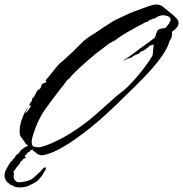

<svg xmlns="http://www.w3.org/2000/svg" viewBox="-73 -623 803 842"><path d="M112 58Q96 58 86.5 48.5Q77 39 72 39Q71 28 61.5 23Q52 18 45 12Q41 9 38.5 5Q36 1 33 -3Q23 -17 18 -24Q13 -31 13 -49Q13 -68 20 -90.5Q27 -113 35 -129Q37 -133 41.5 -140.5Q46 -148 47 -151H48Q47 -144 43 -138.5Q39 -133 39 -126Q43 -129 53 -143Q63 -157 64 -161Q63 -161 63.5 -161.5Q64 -162 63 -162H61Q60 -161 60 -159Q60 -157 58 -155Q56 -159 56 -161Q56 -168 61 -173.5Q66 -179 68 -184V-191Q76 -196 81 -207.5Q86 -219 91 -226Q94 -229 97.5 -230.5Q101 -232 104 -236Q107 -241 108 -246.5Q109 -252 114 -256Q118 -259 124 -260Q130 -261 130 -268L127 -267L128 -272Q144 -290 158.5 -309Q173 -328 189 -345Q193 -349 197.5 -352Q202 -355 206 -359Q216 -368 226 -377.5Q236 -387 246 -396Q264 -413 282 -431.5Q300 -450 320 -463Q325 -467 330.5 -470Q336 -473 341 -476Q361 -490 381 -503Q401 -516 421 -529Q435 -537 450 -543.5Q465 -550 479 -557Q495 -565 512 -571.5Q529 -578 546 -584Q560 -589 579.5 -596Q599 -603 613 -603Q625 -603 633 -599Q641 -595 649 -587Q657 -580 671.5 -569Q686 -558 698 -546Q710 -534 710 -523Q710 -510 700.5 -500Q691 -490 681 -484Q682 -475 680.5 -464.5Q679 -454 671 -444Q663 -414 638.5 -379Q614 -344 582.5 -309.5Q551 -275 522 -247Q493 -219 476 -202Q388 -114 322.5 -62Q257 -10 213 16Q169 42 144 50Q119 58 112 58ZM97 23Q107 23 134 13Q161 3 197 -16Q233 -35 270 -61Q312 -90 349 -122.5Q386 -155 413 -179.5Q440 -204 448 -210Q475 -229 501 -256.5Q527 -284 548.5 -311.5Q570 -339 583.5 -359.5Q597 -380 597 -385Q598 -398 599 -408.5Q600 -419 601 -428Q589 -423 583 -423V-421Q576 -416 566.5 -408Q557 -400 549 -398Q547 -397 544 -397L539 -390V-389Q534 -388 530 -385.5Q526 -383 521 -383Q518 -378 512 -378Q511 -376 508 -374.5Q505 -373 504 -370H503L500 -371Q497 -367 493 -367Q489 -367 484 -365Q483 -364 478 -361Q473 -358 471 -358H470L471 -360Q495 -375 517.5 -392.5Q540 -410 563 -426Q577 -435 607 -459Q614 -487 621 -492.5Q628 -498 652 -500Q662 -511 668.5 -520.5Q675 -530 675 -537Q675 -547 664 -551.5Q653 -556 645 -556Q626 -556 615 -548Q604 -540 593 -540L592 -537Q584 -537 578.5 -531.5Q573 -526 565 -526Q563 -524 553.5 -519Q544 -514 534 -509Q524 -504 519 -501Q502 -491 484 -481Q466 -471 449 -459Q445 -457 441 -453.5Q437 -450 433 -447L407 -433Q406 -433 397 -426Q388 -419 379.5 -412Q371 -405 370 -405Q365 -402 350 -390Q335 -378 315.5 -361Q296 -344 277.5 -327Q259 -310 246.5 -297Q234 -284 234 -281Q224 -276 215 -263Q206 -250 199 -242Q158 -190 125 -143.5Q92 -97 72 -31Q70 -24 68 -16.5Q66 -9 66 -1Q66 17 75 20Q84 23 97 23ZM-6 196Q-10 196 -14 194Q-15 193 -15.5 192Q-16 191 -18 190Q-19 189 -22.5 188.5Q-26 188 -28 187Q-29 186 -29 185Q-29 184 -31 183Q-32 182 -33 181.5Q-34 181 -36 180Q-40 177 -43 174Q-46 171 -47 169Q-49 164 -51 158.5Q-53 153 -53 147Q-53 134 -48.5 125.5Q-44 117 -39 107Q-37 104 -35 101Q-33 98 -31 94Q-28 90 -26.5 87Q-25 84 -21 83Q-19 82 -18 79Q-17 76 -16 75Q-15 73 -13 72.5Q-11 72 -10 71Q-8 68 -6.5 64Q-5 60 -2 58Q0 55 3 53.5Q6 52 9 49Q11 47 13 43.5Q15 40 16 39Q18 36 28 28.5Q38 21 44 19Q50 16 59 16Q64 16 68.5 18Q73 20 75 28L65 35H61Q59 42 53 44Q51 44 51 44Q50 46 48.5 47Q47 48 45 50Q44 51 44 52.5Q44 54 42 55Q41 56 39.5 56.5Q38 57 37 59Q34 63 36.5 64Q39 65 40 67Q41 70 34 72Q27 74 25 81Q19 82 17.5 86Q16 90 13 95L3 107L-14 130Q-12 133 -12 140Q-12 143 -12.5 146.5Q-13 150 -13 153Q-13 158 -10 164Q-7 170 2 175Q4 176 12 176Q23 176 37 173Q51 170 64 164Q69 161 78.5 152.5Q88 144 97 135.5Q106 127 108 125Q117 111 126 111Q129 111 129 114Q129 117 126 123Q121 130 116 139.5Q111 149 103 157Q93 171 78.5 178.5Q64 186 56 190Q50 194 37 196.5Q24 199 12 199Q0 199 -6 196Z"/></svg>

Font: Cherish
Style: Regular
Weight: 400
Designer: Robert E. Leuschke
Foundry: Robert E. Leuschke
Version: Version 1.005